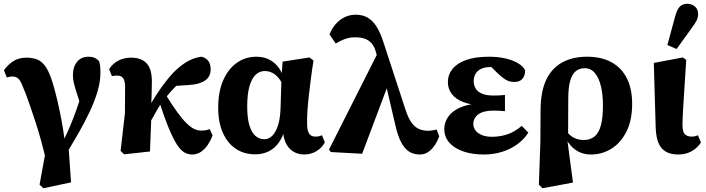

<svg xmlns="http://www.w3.org/2000/svg" viewBox="-20 -805 3746 1019"><path d="M190 175 228 -33 226 52Q198 -67 169.5 -154Q141 -241 118 -304Q104 -340 94.5 -361Q85 -382 74 -390.5Q63 -399 45 -399Q37 -399 30.5 -397.5Q24 -396 16 -394L1 -432Q19 -459 48.5 -479Q78 -499 120 -499Q154 -499 179.5 -488.5Q205 -478 225.5 -446Q246 -414 264 -350Q275 -312 285.5 -267Q296 -222 306 -169.5Q316 -117 323 -61L342 -52L357 163L210 194ZM333 10 303 -33Q321 -66 337.5 -102.5Q354 -139 369.5 -179Q385 -219 399 -262.5Q413 -306 425 -354L424 -199Q403 -263 390.5 -301Q378 -339 372.5 -362Q367 -385 367 -406Q367 -450 389 -477Q411 -504 450 -504Q469 -504 481.5 -498.5Q494 -493 506 -481Q510 -466 511.5 -452.5Q513 -439 513 -418Q513 -372 497.5 -319.5Q482 -267 455.5 -211Q429 -155 397 -99Q365 -43 333 10Z M639 14 620 -4 643 -204 644 -342Q644 -375 634 -389.5Q624 -404 602 -404Q595 -404 587 -403Q579 -402 574 -401L559 -438Q577 -467 607.5 -483Q638 -499 676 -499Q730 -499 758 -469Q786 -439 786 -373Q786 -336 784.5 -295.5Q783 -255 781 -215L784 -212Q783 -178 781.5 -140Q780 -102 778.5 -66Q777 -30 776 -1ZM756 -115 713 -167H734L756 -211Q780 -256 809.5 -301.5Q839 -347 869.5 -384.5Q900 -422 926 -444Q959 -472 988.5 -486Q1018 -500 1049 -504Q1070 -500 1084 -483.5Q1098 -467 1098 -436Q1098 -398 1068 -377.5Q1038 -357 984 -354L880 -347L975 -399Q951 -382 929 -362Q907 -342 887 -319.5Q867 -297 847 -271L838 -262Q823 -238 809.5 -214Q796 -190 782.5 -166Q769 -142 756 -115ZM1000 15Q980 15 960.5 5Q941 -5 920.5 -35.5Q900 -66 875.5 -125.5Q851 -185 819 -283L853 -313Q891 -251 920 -211Q949 -171 971.5 -149.5Q994 -128 1012 -120Q1030 -112 1047 -112Q1062 -112 1073 -114Q1084 -116 1093 -120L1108 -87Q1100 -63 1085 -39.5Q1070 -16 1048.5 -0.5Q1027 15 1000 15Z M1334 14Q1276 14 1232 -15Q1188 -44 1163 -99.5Q1138 -155 1138 -234Q1138 -317 1164 -377.5Q1190 -438 1236 -471Q1282 -504 1341 -504Q1382 -504 1412.5 -487Q1443 -470 1462.5 -441Q1482 -412 1488 -373H1504L1488 -339Q1476 -369 1460.5 -388.5Q1445 -408 1426 -418Q1407 -428 1384 -428Q1357 -428 1336 -407.5Q1315 -387 1303.5 -345.5Q1292 -304 1292 -240Q1292 -177 1304 -138.5Q1316 -100 1336.5 -83Q1357 -66 1383 -66Q1405 -66 1423.5 -83Q1442 -100 1454.5 -136.5Q1467 -173 1469 -231L1474 -397L1480 -478L1622 -500L1644 -484Q1636 -435 1630 -387.5Q1624 -340 1619 -296.5Q1614 -253 1611.5 -215Q1609 -177 1610 -145Q1610 -112 1620.5 -96Q1631 -80 1654 -80Q1665 -80 1673.5 -82Q1682 -84 1689 -87L1704 -50Q1691 -23 1661.5 -4Q1632 15 1594 15Q1566 15 1542 2.5Q1518 -10 1502.5 -35.5Q1487 -61 1483 -98H1485Q1472 -61 1450 -36Q1428 -11 1399 1.5Q1370 14 1334 14Z M1736 2 1726 -11 1991 -536 2045 -369 1902 11ZM2208 15Q2178 15 2153.5 1Q2129 -13 2110 -48Q2091 -83 2077 -146L2022 -382H2014L1976 -526Q1968 -557 1952.5 -574.5Q1937 -592 1916 -599.5Q1895 -607 1866 -607Q1834 -607 1808 -597Q1782 -587 1762 -574L1729 -622Q1740 -652 1760.5 -676Q1781 -700 1808.5 -713.5Q1836 -727 1868 -727Q1903 -727 1929.5 -712.5Q1956 -698 1977 -666Q1998 -634 2015 -581L2132 -223Q2147 -177 2165.5 -152.5Q2184 -128 2206 -119.5Q2228 -111 2251 -111Q2263 -111 2275.5 -113Q2288 -115 2297 -118L2311 -82Q2304 -60 2289.5 -37.5Q2275 -15 2255 0Q2235 15 2208 15Z M2547 15Q2488 15 2441 -0.5Q2394 -16 2366 -46.5Q2338 -77 2338 -120Q2338 -155 2358.5 -185Q2379 -215 2422.5 -234.5Q2466 -254 2536 -257V-246Q2478 -248 2438 -263.5Q2398 -279 2377.5 -306.5Q2357 -334 2357 -369Q2357 -408 2381 -438.5Q2405 -469 2453.5 -486.5Q2502 -504 2575 -504Q2624 -504 2664 -494.5Q2704 -485 2731 -468.5Q2758 -452 2767 -431Q2767 -403 2752.5 -386.5Q2738 -370 2710 -370Q2695 -370 2681.5 -374Q2668 -378 2652.5 -389.5Q2637 -401 2615 -422L2571 -466L2633 -470L2657 -443Q2637 -449 2617.5 -449Q2598 -449 2581 -449Q2555 -449 2535.5 -440.5Q2516 -432 2505 -415Q2494 -398 2494 -374Q2494 -352 2505 -334.5Q2516 -317 2539 -307.5Q2562 -298 2598 -298Q2614 -298 2626.5 -298.5Q2639 -299 2660 -301V-215Q2637 -217 2624.5 -217.5Q2612 -218 2599 -218Q2572 -218 2552 -213Q2532 -208 2519 -198.5Q2506 -189 2499 -176Q2492 -163 2492 -148Q2492 -129 2503 -113.5Q2514 -98 2536.5 -88.5Q2559 -79 2592 -79Q2633 -79 2672.5 -92Q2712 -105 2749 -137L2784 -101Q2762 -66 2726.5 -40Q2691 -14 2645.5 0.5Q2600 15 2547 15Z M2840 175 2848 -54 2849 -225Q2850 -320 2879 -381.5Q2908 -443 2963.5 -473.5Q3019 -504 3096 -504Q3172 -504 3225.5 -474.5Q3279 -445 3307 -389.5Q3335 -334 3335 -254Q3335 -166 3304.5 -106Q3274 -46 3224.5 -15.5Q3175 15 3117 15Q3077 15 3046.5 -2Q3016 -19 2995 -50.5Q2974 -82 2962 -123H2953L2962 -144Q2981 -111 3000 -93Q3019 -75 3038 -68.5Q3057 -62 3079 -62Q3111 -62 3134 -79.5Q3157 -97 3168.5 -137.5Q3180 -178 3180 -246Q3180 -302 3169.5 -346.5Q3159 -391 3137.5 -417Q3116 -443 3084 -443Q3055 -443 3035.5 -427Q3016 -411 3006 -375.5Q2996 -340 2996 -283L2995 -73L2991 -62L3021 164L2859 194Z M3579 15Q3540 15 3514 0Q3488 -15 3475 -45.5Q3462 -76 3460 -125L3450 -471L3604 -500L3622 -487Q3617 -411 3613.5 -355.5Q3610 -300 3607.5 -259.5Q3605 -219 3603.5 -191Q3602 -163 3602 -143Q3602 -105 3615 -92.5Q3628 -80 3651 -80Q3661 -80 3669 -82Q3677 -84 3684 -87L3700 -49Q3682 -20 3651 -2.5Q3620 15 3579 15ZM3522 -566 3563 -717Q3573 -755 3588 -770Q3603 -785 3627 -785Q3651 -785 3668 -770.5Q3685 -756 3685 -731Q3685 -711 3676.5 -695Q3668 -679 3651 -656L3571 -545Z"/></svg>

Font: Source Serif 4 18pt
Style: Bold
Weight: 700
Designer: Frank Grießhammer
Foundry: Adobe Systems Incorporated
Version: Version 4.004;hotconv 1.0.116;makeotfexe 2.5.65601